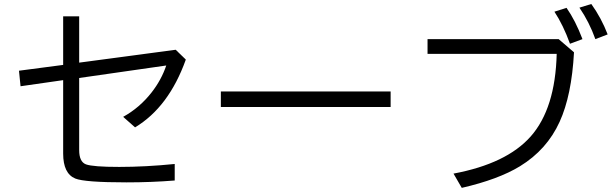

<svg xmlns="http://www.w3.org/2000/svg" viewBox="-20 -891 3040 953"><path d="M293.5 -810.1H373V-580.1L852.1 -644L902.3 -595.2Q817.9 -359.4 650.4 -258.8L591.3 -311Q673.3 -356.4 732.4 -432.1Q781.2 -494.6 805.2 -565.9L373 -503.9V-146Q373 -87.9 406.7 -75.2Q441.4 -62.5 571.8 -62.5Q702.1 -62.5 847.2 -77.1V4.9Q731 14.2 608.4 14.2Q399.9 14.2 353.5 -4.9Q293.5 -29.8 293.5 -128.9V-493.2L82 -462.9L74.2 -540L293.5 -568.8Z M1076.2 -437H1918.9V-359.9H1076.2Z M2102.1 -696.8H2752.9L2829.1 -631.3Q2817.4 -417 2757.8 -286.6Q2694.8 -147.9 2561 -65.9Q2454.1 -0.5 2272 41.5L2231 -29.3Q2494.6 -78.6 2614.3 -213.9Q2736.3 -352.1 2743.2 -623.5H2102.1ZM2809.1 -673.8Q2775.9 -766.1 2731.9 -833L2792 -852.1Q2836.4 -788.6 2871.1 -696.8ZM2935.1 -696.8Q2904.8 -781.7 2856 -853L2915 -871.1Q2964.8 -801.8 2996.1 -720.2Z"/></svg>

Font: BIZ UDGothic
Style: Regular
Weight: 400
Monospace: yes
Designer: TypeBank Co., Ltd.
Foundry: Morisawa Inc.
Version: Version 1.05